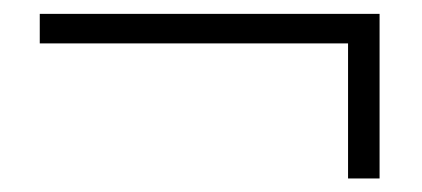

<svg xmlns="http://www.w3.org/2000/svg" viewBox="-20 -443 620 282"><path d="M38.4 -379.3V-422.6H537.5V-180.9H491.2V-393.4L504.5 -379.3Z"/></svg>

Font: Noto Serif JP
Style: Regular
Weight: 200
Designer: Ryoko NISHIZUKA 西塚涼子 (kana & ideographs); Frank Grießhammer (Latin, Greek & Cyrillic); Wenlong ZHANG 张文龙 (bopomofo); San
Foundry: Adobe
Version: Version 2.001;hotconv 1.1.0;makeotfexe 2.6.0